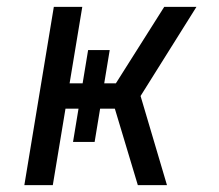

<svg xmlns="http://www.w3.org/2000/svg" viewBox="-20 -540 640 560"><path d="M51 0 137 -520H220L183 -297H221L237 -394H300L284 -297H318L459 -520H553L390 -260L467 0H382L315 -223H272L256 -126H193L209 -223H171L134 0Z"/></svg>

Font: Iosevka Custom Oblique
Style: Regular
Weight: 400
Italic angle: -9°
Designer: Belleve Invis
Foundry: Belleve Invis
Version: Version 27.0.1